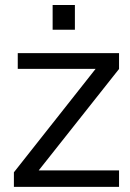

<svg xmlns="http://www.w3.org/2000/svg" viewBox="-20 -726 505 746"><path d="M442.5 0H34V-56.5L351.5 -458.5H49V-519.5H442.5V-458L130.5 -64H442.5ZM271 -610.5H184.5V-706.5H271Z"/></svg>

Font: Acari Sans
Style: Regular
Weight: 400
Designer: Alfredo Marco Pradil and Stefan Peev (font) & Cristiano Sobral (main changes)
Foundry: Alfredo Marco Pradil and Stefan Peev (font) & Cristiano Sobral (main changes)
Version: Version 1.063; ttfautohint (v1.8.3)